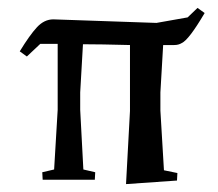

<svg xmlns="http://www.w3.org/2000/svg" viewBox="-20 -455 553 486"><path d="M220 0H88L87 -19L117 -26L126 -177V-344H82L48 -312L30 -325Q55 -366 73.5 -386Q92 -406 115 -406Q117 -406 376 -397L455 -411L480 -435L498 -422Q458 -354 440 -346Q432 -341 421 -341H393L386 -221V-175L395 -24L429 -17L428 2L299 11L309 -174V-341Q233 -343 190 -343L183 -221V-177L191 -26L221 -19Z"/></svg>

Font: Balthazar
Style: Regular
Weight: 400
Designer: Dario Manuel Muhafara
Foundry: Dario Manuel Muhafara
Version: Version 1.000